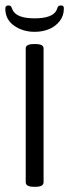

<svg xmlns="http://www.w3.org/2000/svg" viewBox="-23 -695 258 716"><path d="M106.2 -576.3Q62.2 -576.3 29.5 -599.3Q-3.2 -622.3 -3.2 -663.1Q-3.2 -674.6 7.9 -674.6Q12.7 -674.6 15.3 -673.2Q17.8 -671.8 18.8 -670Q19.8 -668.3 21.6 -663.7Q23.4 -659.1 25 -656Q40.8 -626.6 106.2 -626.6Q171.6 -626.6 187.5 -656Q188.7 -658.7 190.4 -663.7Q192.2 -668.6 193.2 -670.2Q194.2 -671.8 196.8 -673.2Q199.4 -674.6 203.7 -674.6Q210.5 -674.6 212.8 -672Q215.2 -669.4 215.2 -663.1Q215.2 -635.8 198.8 -615.3Q182.3 -594.9 158.1 -585.6Q134 -576.3 106.2 -576.3ZM103.8 1.6Q72.9 1.6 72.9 -15.5V-514.5Q72.9 -530.7 103.8 -530.7H109.4Q139.5 -530.7 139.5 -514.5V-15.5Q139.5 1.6 109.4 1.6Z"/></svg>

Font: Jaldi
Style: Regular
Weight: 400
Designer: Pablo Cosgaya and Nicolas Silva
Foundry: Omnibus-Type
Version: Version 1.001;PS 001.001;hotconv 1.0.70;makeotf.lib2.5.58329